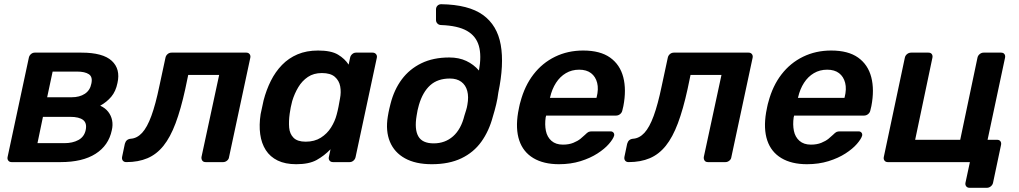

<svg xmlns="http://www.w3.org/2000/svg" viewBox="-20 -770 4842 912"><path d="M35 0Q25 0 19.5 -7Q14 -14 16 -24L117 -496Q119 -506 127 -513Q135 -520 145 -520H367Q469 -520 511 -481Q553 -442 538 -376Q530 -336 508.5 -310.5Q487 -285 456 -268Q480 -257 494 -239Q508 -221 512.5 -198.5Q517 -176 511 -151Q496 -79 434 -39.5Q372 0 268 0ZM158 -90H286Q325 -90 352.5 -105Q380 -120 387 -152Q394 -185 375 -200Q356 -215 313 -215H184ZM204 -308H320Q358 -308 383 -324.5Q408 -341 414 -373Q421 -405 402 -417.5Q383 -430 346 -430H230Z M580 0Q569 0 563.5 -7Q558 -14 560 -25L573 -87Q579 -109 601 -111Q631 -113 655 -139Q679 -165 699 -219.5Q719 -274 737 -361L766 -496Q768 -506 776 -513Q784 -520 795 -520H1150Q1160 -520 1165.5 -513Q1171 -506 1169 -496L1068 -24Q1067 -14 1058.5 -7Q1050 0 1040 0H957Q946 0 941 -7Q936 -14 937 -24L1021 -414H874L860 -347Q839 -251 814 -184.5Q789 -118 756.5 -77.5Q724 -37 680.5 -18.5Q637 0 580 0Z M1387 10Q1335 10 1299 -7.5Q1263 -25 1242.5 -57Q1222 -89 1216 -132.5Q1210 -176 1218 -228Q1222 -246 1225 -260.5Q1228 -275 1232 -293Q1245 -343 1266.5 -386Q1288 -429 1319.5 -461.5Q1351 -494 1393.5 -512Q1436 -530 1491 -530Q1553 -530 1585.5 -510.5Q1618 -491 1636 -463L1643 -496Q1645 -506 1653 -513Q1661 -520 1671 -520H1750Q1760 -520 1766 -513Q1772 -506 1770 -496L1669 -24Q1667 -14 1659 -7Q1651 0 1641 0H1562Q1551 0 1545.5 -7Q1540 -14 1542 -24L1550 -61Q1520 -30 1484 -10Q1448 10 1387 10ZM1432 -97Q1474 -97 1504 -116Q1534 -135 1552.5 -164.5Q1571 -194 1579 -225Q1584 -243 1588 -263.5Q1592 -284 1595 -302Q1601 -332 1596 -359.5Q1591 -387 1570.5 -405Q1550 -423 1509 -423Q1470 -423 1442.5 -404.5Q1415 -386 1397 -356Q1379 -326 1368 -290Q1364 -275 1361 -260Q1358 -245 1356 -230Q1351 -194 1353.5 -164Q1356 -134 1374.5 -115.5Q1393 -97 1432 -97Z M2031 10Q1954 10 1903.5 -18Q1853 -46 1832 -97Q1811 -148 1822 -216Q1824 -227 1825.5 -236Q1827 -245 1829.5 -254.5Q1832 -264 1835 -277Q1852 -344 1888.5 -393Q1925 -442 1981.5 -469.5Q2038 -497 2114 -497Q2160 -497 2195 -480.5Q2230 -464 2255 -435Q2268 -506 2254.5 -552.5Q2241 -599 2198 -623.5Q2155 -648 2076 -651Q2065 -651 2058 -658Q2051 -665 2051 -675V-725Q2051 -736 2058 -743Q2065 -750 2076 -750Q2206 -748 2274 -699Q2342 -650 2358.5 -557Q2375 -464 2347 -330Q2344 -304 2337 -274.5Q2330 -245 2321 -216Q2303 -148 2266.5 -97Q2230 -46 2171.5 -18Q2113 10 2031 10ZM2040 -89Q2094 -89 2132 -122.5Q2170 -156 2186 -221Q2190 -234 2194 -246.5Q2198 -259 2200 -272Q2207 -310 2199.5 -338Q2192 -366 2171 -381.5Q2150 -397 2117 -397Q2059 -397 2023.5 -365Q1988 -333 1970 -272Q1966 -259 1963.5 -246.5Q1961 -234 1959 -221Q1948 -156 1967 -122.5Q1986 -89 2040 -89Z M2635 10Q2562 10 2513.5 -19Q2465 -48 2446.5 -103Q2428 -158 2441 -236Q2443 -246 2446 -261.5Q2449 -277 2452 -286Q2472 -362 2514 -416.5Q2556 -471 2616.5 -500.5Q2677 -530 2750 -530Q2831 -530 2878 -496.5Q2925 -463 2940.5 -403.5Q2956 -344 2941 -266L2936 -245Q2934 -235 2925.5 -228Q2917 -221 2906 -221H2574Q2574 -221 2573.5 -218Q2573 -215 2572 -213Q2567 -178 2573 -148.5Q2579 -119 2599.5 -101Q2620 -83 2654 -83Q2682 -83 2703 -91.5Q2724 -100 2737.5 -111Q2751 -122 2758 -129Q2770 -141 2776 -143.5Q2782 -146 2793 -146H2880Q2889 -146 2894 -140Q2899 -134 2897 -125Q2892 -109 2872 -86Q2852 -63 2818 -41Q2784 -19 2737.5 -4.5Q2691 10 2635 10ZM2592 -305H2813L2814 -308Q2824 -347 2816.5 -376.5Q2809 -406 2787.5 -422.5Q2766 -439 2731 -439Q2696 -439 2668 -422.5Q2640 -406 2621 -376.5Q2602 -347 2593 -308Z M2966 0Q2955 0 2949.5 -7Q2944 -14 2946 -25L2959 -87Q2965 -109 2987 -111Q3017 -113 3041 -139Q3065 -165 3085 -219.5Q3105 -274 3123 -361L3152 -496Q3154 -506 3162 -513Q3170 -520 3181 -520H3536Q3546 -520 3551.5 -513Q3557 -506 3555 -496L3454 -24Q3453 -14 3444.5 -7Q3436 0 3426 0H3343Q3332 0 3327 -7Q3322 -14 3323 -24L3407 -414H3260L3246 -347Q3225 -251 3200 -184.5Q3175 -118 3142.5 -77.5Q3110 -37 3066.5 -18.5Q3023 0 2966 0Z M3813 10Q3740 10 3691.5 -19Q3643 -48 3624.5 -103Q3606 -158 3619 -236Q3621 -246 3624 -261.5Q3627 -277 3630 -286Q3650 -362 3692 -416.5Q3734 -471 3794.5 -500.5Q3855 -530 3928 -530Q4009 -530 4056 -496.5Q4103 -463 4118.5 -403.5Q4134 -344 4119 -266L4114 -245Q4112 -235 4103.5 -228Q4095 -221 4084 -221H3752Q3752 -221 3751.5 -218Q3751 -215 3750 -213Q3745 -178 3751 -148.5Q3757 -119 3777.5 -101Q3798 -83 3832 -83Q3860 -83 3881 -91.5Q3902 -100 3915.5 -111Q3929 -122 3936 -129Q3948 -141 3954 -143.5Q3960 -146 3971 -146H4058Q4067 -146 4072 -140Q4077 -134 4075 -125Q4070 -109 4050 -86Q4030 -63 3996 -41Q3962 -19 3915.5 -4.5Q3869 10 3813 10ZM3770 -305H3991L3992 -308Q4002 -347 3994.5 -376.5Q3987 -406 3965.5 -422.5Q3944 -439 3909 -439Q3874 -439 3846 -422.5Q3818 -406 3799 -376.5Q3780 -347 3771 -308Z M4585 122Q4575 122 4569.5 115Q4564 108 4566 98L4587 0H4197Q4187 0 4181.5 -7Q4176 -14 4178 -24L4278 -496Q4280 -506 4288.5 -513Q4297 -520 4308 -520H4390Q4401 -520 4406 -513Q4411 -506 4409 -496L4327 -106H4541L4623 -496Q4625 -506 4633.5 -513Q4642 -520 4652 -520H4735Q4746 -520 4751 -513Q4756 -506 4754 -496L4671 -106H4716Q4727 -106 4732 -99Q4737 -92 4735 -82L4697 98Q4695 108 4686.5 115Q4678 122 4668 122Z"/></svg>

Font: Rubik Medium
Style: Italic
Weight: 500
Italic angle: -12°
Designer: Hubert and Fischer
Foundry: Hubert and Fischer
Version: Version 2.300;gftools[0.9.30]